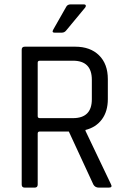

<svg xmlns="http://www.w3.org/2000/svg" viewBox="-20 -856 577 876"><path d="M302 -836H363Q369 -836 371 -832Q373 -828 369 -822L282 -717Q274 -707 262 -707H229Q215 -707 223 -721L281 -823Q287 -836 302 -836ZM138 0H93Q79 0 79 -14V-629Q79 -643 93 -643H323Q392 -643 432 -603.5Q472 -564 472 -495V-404Q472 -348 445 -311.5Q418 -275 370 -263V-259L486 -16Q495 0 476 0H431Q414 0 406 -14L294 -256H162Q152 -256 152 -247V-14Q152 0 138 0ZM162 -317H313Q399 -317 399 -403V-492Q399 -579 313 -579H162Q152 -579 152 -570V-326Q152 -317 162 -317Z"/></svg>

Font: Rajdhani Medium
Style: Regular
Weight: 500
Designer: Satya Rajpurohit, Jyotish Sonowal
Foundry: Indian Type Foundry
Version: Version 1.201 February 1, 2022